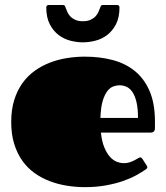

<svg xmlns="http://www.w3.org/2000/svg" viewBox="-20 -749 680 786"><path d="M487.3 -81.1Q500.5 -81.1 511.2 -84.7Q522 -88.4 530.5 -92.8Q539.1 -97.2 544.7 -100.8Q550.3 -104.5 553.2 -104.5Q557.6 -104.5 559.3 -103Q561 -101.6 563.5 -97.7L580.6 -71.3Q583 -67.4 583 -64.5Q583 -61 581.1 -59.1Q579.1 -57.1 577.1 -55.7Q561 -44.4 537.6 -31.5Q514.2 -18.6 483.2 -7.8Q452.1 2.9 413.1 10Q374 17.1 327.1 17.1Q290.5 17.1 253.9 11.2Q217.3 5.4 183.8 -7.3Q150.4 -20 121.6 -40.5Q92.8 -61 71.5 -90.8Q50.3 -120.6 38.1 -159.9Q25.9 -199.2 25.9 -250Q25.9 -299.8 38.1 -339.1Q50.3 -378.4 71.5 -408.2Q92.8 -438 121.6 -458.7Q150.4 -479.5 183.8 -492.4Q217.3 -505.4 253.9 -511.2Q290.5 -517.1 327.1 -517.1Q388.2 -517.1 440.7 -503.4Q493.2 -489.7 531.7 -458.5Q570.3 -427.2 592.3 -376.5Q614.3 -325.7 614.3 -252V-224.6Q614.3 -215.8 609.9 -210.9Q605.5 -206.1 595.2 -206.1H393.1Q397 -169.9 407 -145.8Q417 -121.6 429.9 -107.2Q442.9 -92.8 458 -86.9Q473.1 -81.1 487.3 -81.1ZM544.9 -266.1Q544.9 -305.2 538.8 -330.8Q532.7 -356.4 522.5 -371.8Q512.2 -387.2 498.3 -393.6Q484.4 -399.9 469.2 -399.9Q458 -399.9 444.8 -395.5Q431.6 -391.1 420.2 -377Q408.7 -362.8 400.6 -336.4Q392.6 -310.1 391.1 -266.1ZM319.3 -662.1Q338.4 -662.1 350.8 -668Q363.3 -673.8 370.8 -681.9Q378.4 -689.9 382.3 -698.7Q386.2 -707.5 388.2 -712.9Q390.6 -719.2 392.6 -723.9Q394.5 -728.5 401.4 -728.5H459.5Q464.8 -728.5 467 -725.3Q469.2 -722.2 469.2 -719.7Q469.2 -677.2 454.8 -649.7Q440.4 -622.1 418.5 -605.5Q396.5 -588.9 370.1 -582.3Q343.8 -575.7 319.3 -575.7Q294.9 -575.7 268.6 -582.3Q242.2 -588.9 220.2 -605.5Q198.2 -622.1 183.8 -649.7Q169.4 -677.2 169.4 -719.7Q169.4 -722.2 171.6 -725.3Q173.8 -728.5 179.2 -728.5H237.3Q244.1 -728.5 246.1 -723.9Q248 -719.2 250.5 -712.9Q252.4 -707.5 256.3 -698.7Q260.3 -689.9 267.8 -681.9Q275.4 -673.8 287.8 -668Q300.3 -662.1 319.3 -662.1Z"/></svg>

Font: Fascinate
Style: Regular
Weight: 900
Designer: Astigmatic (AOETI)
Foundry: Astigmatic (AOETI)
Version: Version 1.000